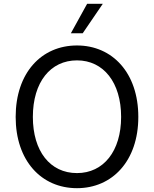

<svg xmlns="http://www.w3.org/2000/svg" viewBox="-20 -975 805 1005"><path d="M383 10C568 10 704 -133 704 -363C704 -594 568 -737 383 -737C196 -737 62 -593 62 -363C62 -134 196 10 383 10ZM152 -363C152 -545 244 -659 383 -659C522 -659 614 -543 614 -363C614 -184 522 -69 383 -69C242 -69 152 -184 152 -363ZM351 -801H413L518 -955H436Z"/></svg>

Font: Wafeq
Style: Regular
Weight: 400
Designer: Rasmus Andersson & Azza Alameddine
Foundry: Google & TypeTogether
Version: Version 3.000;FEAKit 1.0